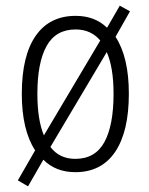

<svg xmlns="http://www.w3.org/2000/svg" viewBox="-20 -598 526 678"><path d="M435 -267Q435 -133 386.5 -61.5Q338 10 246 10Q177 10 133 -34L79 60L43 39L104 -67Q57 -139 57 -267Q57 -401 106 -471.5Q155 -542 247 -542Q315 -542 358 -500L403 -578L439 -558L388 -468Q435 -396 435 -267ZM112 -267Q112 -175 135 -120L334 -455Q301 -494 247 -494Q177 -494 144.5 -435.5Q112 -377 112 -267ZM381 -267Q381 -359 357 -414L158 -79Q190 -37 246 -37Q316 -37 348.5 -96Q381 -155 381 -267Z"/></svg>

Font: Noto Sans Ethiopic Condensed Light
Style: Regular
Weight: 300
Width: 3
Designer: Monotype Design Team
Foundry: Monotype Imaging Inc.
Version: Version 2.102; ttfautohint (v1.8.4.7-5d5b)